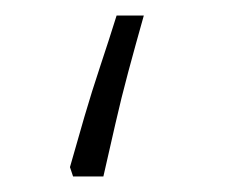

<svg xmlns="http://www.w3.org/2000/svg" viewBox="-20 -227 296 247"><path d="M70 -12Q79 -44 88.5 -76.5Q98 -109 109 -142Q120 -175 130 -207H165Q154 -168 145 -134.5Q136 -101 128.5 -68Q121 -35 113 0H74Z"/></svg>

Font: Noto Sans Syriac Eastern ExtraLight
Style: Regular
Weight: 250
Designer: Patrick Giasson and the Monotype Design Team
Foundry: Monotype Imaging Inc.
Version: Version 3.001